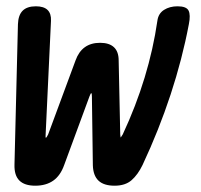

<svg xmlns="http://www.w3.org/2000/svg" viewBox="-20 -580 640 610"><path d="M92 10Q58 10 41.5 -6.5Q25 -23 26 -57L37 -503Q38 -532 52 -546Q66 -560 94 -560Q119 -560 131 -548.5Q143 -537 142 -514L125 -153Q124 -143 126 -142Q128 -143 133 -153L220 -388Q230 -416 249.5 -430Q269 -444 298 -444Q327 -444 342 -430Q357 -416 357 -388L362 -153Q363 -143 363.5 -143Q364 -143 370 -153Q412 -243 439.5 -333.5Q467 -424 480 -514Q483 -537 501 -548.5Q519 -560 544 -560Q572 -560 579 -546.5Q586 -533 580 -503Q559 -392 522 -279.5Q485 -167 433 -56Q418 -25 398 -7.5Q378 10 344 10Q310 10 293 -6Q276 -22 275 -55L272 -273Q272 -284 270 -284Q268 -284 264 -273L184 -56Q172 -22 149 -6Q126 10 92 10Z"/></svg>

Font: Maple Mono NL SemiBold
Style: Italic
Weight: 600
Italic angle: -10°
Monospace: yes
Designer: subframe7536
Version: Version 7.000